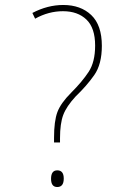

<svg xmlns="http://www.w3.org/2000/svg" viewBox="-20 -744 540 771"><path d="M221 -172V-189Q221 -248 234 -282.5Q247 -317 284 -357Q328 -399 358.5 -442.5Q389 -486 389 -560Q389 -643 346.5 -683.5Q304 -724 234 -724Q171 -724 110 -692L121 -669Q175 -699 233 -699Q292 -699 327 -665.5Q362 -632 362 -561Q362 -495 336 -455.5Q310 -416 266 -372Q224 -330 210.5 -294Q197 -258 197 -190V-172ZM236 -27Q236 -60 210 -60Q185 -60 185 -26Q185 7 210 7Q236 7 236 -27Z"/></svg>

Font: Noto Sans Mono UI Condensed Thin
Style: Regular
Weight: 250
Width: 3
Designer: Monotype Design team
Foundry: Monotype Imaging Inc.
Version: 1.000